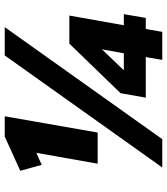

<svg xmlns="http://www.w3.org/2000/svg" viewBox="33 -741 708 814"><g transform="rotate(-90 387.0 -334.0)"><path d="M84 0 559 -668H679L204 0ZM100 -274 146 -534 95 -511 70 -602 215 -668H301L232 -274ZM540 0 552 -70H380L399 -177L609 -394H728L687 -163H734L718 -70H671L659 0ZM496 -163H568L585 -256Z"/></g></svg>

Font: Gantari Black
Style: Italic
Weight: 900
Italic angle: -10°
Version: Version 1.000